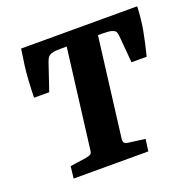

<svg xmlns="http://www.w3.org/2000/svg" viewBox="-106 -679 783 785"><g transform="rotate(-20 285.0 -286.5)"><path d="M85 0 91 -52 160 -62Q171 -64 179.5 -67.5Q188 -71 189 -86L243 -517H223Q210 -517 198 -516.5Q186 -516 175 -512Q165 -508 160.5 -501.5Q156 -495 152 -484L112 -366H46Q47 -407 49 -439.5Q51 -472 55 -503.5Q59 -535 65 -573H570Q568 -518 559 -469.5Q550 -421 536 -366H470L460 -482Q459 -495 456 -501.5Q453 -508 442 -512Q435 -515 423 -516Q411 -517 397 -517H379L325 -85Q324 -74 328 -68.5Q332 -63 348 -61L417 -52L410 0Z"/></g></svg>

Font: Rasa
Style: Bold Italic
Weight: 700
Italic angle: -7.10001°
Designer: Anna Giedrys (Yrsa+Rasa design), David Brezina (Yrsa art-direction, Rasa art-direction, design)
Foundry: Rosetta Type Foundry
Version: Version 2.004